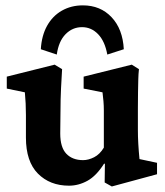

<svg xmlns="http://www.w3.org/2000/svg" viewBox="-20 -672 607 705"><path d="M492.2 -87.9 556.6 -74.2V-32.2L390.6 12.7L364.3 -2L365.2 -70.3L362.3 -71.3Q334 -26.4 301.3 -8.3Q268.6 9.8 233.4 9.8Q163.1 9.8 119.1 -34.7Q75.2 -79.1 75.2 -167V-250Q75.2 -271.5 74.2 -292Q73.2 -312.5 71.3 -333L4.9 -346.7V-390.6L180.7 -434.6L208 -418Q206.1 -388.7 204.1 -347.7Q202.1 -306.6 202.1 -263.7L201.2 -181.6Q201.2 -130.9 223.6 -107.4Q246.1 -84 285.2 -84Q304.7 -84 325.7 -94.7Q346.7 -105.5 361.3 -129.9V-224.6Q361.3 -248 361.3 -266.1Q361.3 -284.2 359.9 -300.3Q358.4 -316.4 356.4 -333L287.1 -346.7V-390.6L463.9 -434.6L490.2 -418Q488.3 -401.4 487.8 -380.9Q487.3 -360.4 486.8 -333.5Q486.3 -306.6 486.3 -272.5V-194.3Q486.3 -170.9 487.8 -144Q489.3 -117.2 492.2 -87.9ZM188.5 -471.7 129.9 -491.2Q132.8 -541 152.8 -577.1Q172.9 -613.3 207 -632.8Q241.2 -652.3 284.2 -652.3Q348.6 -652.3 389.6 -608.9Q430.7 -565.4 434.6 -491.2L374 -471.7Q365.2 -520.5 340.3 -546.4Q315.4 -572.3 281.2 -572.3Q246.1 -572.3 220.7 -546.4Q195.3 -520.5 188.5 -471.7Z"/></svg>

Font: Crimson Pro
Style: Bold
Weight: 700
Designer: Jacques Le Bailly
Foundry: Baron von Fonthausen
Version: Version 1.003